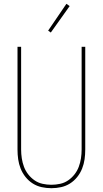

<svg xmlns="http://www.w3.org/2000/svg" viewBox="-20 -981 540 1009"><path d="M250 8Q224 8 199 2.5Q174 -3 152.5 -16.5Q131 -30 114.5 -50.5Q98 -71 88.5 -95Q79 -119 75.5 -144Q72 -169 72 -195V-735H91V-195Q91 -172 94.5 -149Q98 -126 106 -104.5Q114 -83 128.5 -64.5Q143 -46 162 -33Q181 -20 204 -15Q227 -10 250 -10Q273 -10 296 -15Q319 -20 338 -33Q357 -46 371.5 -64.5Q386 -83 394 -104.5Q402 -126 405.5 -149Q409 -172 409 -195V-735H428V-195Q428 -169 424.5 -144Q421 -119 411.5 -95Q402 -71 385.5 -50.5Q369 -30 347.5 -16.5Q326 -3 301 2.5Q276 8 250 8ZM247 -810 233 -820 329 -961 346 -949Z"/></svg>

Font: Iosevka Term Curly Thin
Style: Regular
Weight: 100
Designer: Belleve Invis
Foundry: Belleve Invis
Version: Version 32.3.0